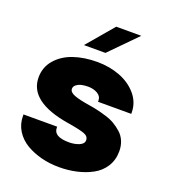

<svg xmlns="http://www.w3.org/2000/svg" viewBox="-137 -837 840 950"><g transform="rotate(20 283.0 -362.0)"><path d="M192.4 -597.2 311.5 -737.3H443.4L305.7 -597.2ZM282.2 12.7Q233.9 12.7 189.5 1.5Q145 -9.8 108.6 -31.2Q72.3 -52.7 50.5 -87.4Q28.8 -122.1 28.8 -165.5V-172.4H206.1V-166.5Q206.1 -119.6 287.1 -119.6Q316.4 -119.6 340.1 -129.4Q363.8 -139.2 363.8 -158.2Q363.8 -178.7 340.6 -187.7Q317.4 -196.8 251.5 -207.5Q36.1 -242.2 36.1 -370.6Q36.1 -424.8 70.6 -464.4Q105 -503.9 160.2 -522.7Q215.3 -541.5 284.2 -541.5Q348.6 -541.5 404.1 -520.3Q459.5 -499 494.1 -457.8Q528.8 -416.5 528.8 -363.3V-357.4H354V-362.8Q354 -386.2 332.8 -398.7Q311.5 -411.1 283.2 -411.1Q266.6 -411.1 251.2 -408.2Q235.8 -405.3 223.1 -396.2Q210.4 -387.2 210.4 -374Q210.4 -356 237.5 -345.5Q264.6 -335 318.8 -326.7Q343.8 -322.8 364 -318.1Q384.3 -313.5 411.6 -305.2Q439 -296.9 459.2 -284.9Q479.5 -272.9 498 -256.3Q516.6 -239.7 526.6 -215.8Q536.6 -191.9 536.6 -163.1Q536.6 -117.2 514.4 -82Q492.2 -46.9 454.8 -26.9Q417.5 -6.8 373.8 2.9Q330.1 12.7 282.2 12.7Z"/></g></svg>

Font: Epilogue ExtraBold
Style: Regular
Weight: 800
Designer: Tyler Finck
Foundry: Etcetera Type Co
Version: Version 2.112